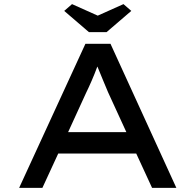

<svg xmlns="http://www.w3.org/2000/svg" viewBox="-20 -913 950 933"><path d="M498 -757 618 -860 580 -893 455 -837 330 -893 292 -860 412 -757ZM186 0 263 -167H642L719 0H837L517 -700H395L73 0ZM398 -461C416 -498 436 -543 452 -587C453 -588 453 -589 453 -590C454 -589 454 -589 454 -588C472 -545 491 -497 505 -465L594 -271H311Z"/></svg>

Font: Lexend Peta
Style: Regular
Weight: 400
Designer: Bonnie Shaver-Troup, Thomas Jockin
Foundry: Lexend
Version: Version 1.007